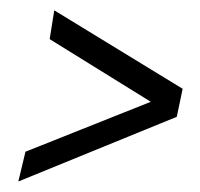

<svg xmlns="http://www.w3.org/2000/svg" viewBox="-20 -449 384 368"><path d="M15.1 -101.1 28.8 -158.2 269 -253.9 75.2 -374 84 -429.2 330.1 -278.8 318.8 -225.1Z"/></svg>

Font: UVF Lobster12
Style: Regular
Weight: 400
Designer: Pablo Impallari
Foundry: Pablo Impallari. www.impallari.com
Version: Version 1.004